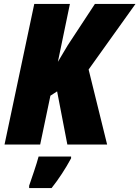

<svg xmlns="http://www.w3.org/2000/svg" viewBox="-20 -734 708 975"><path d="M184 0 236 -248 270 -270 322 0H524L430 -381L668 -714H462L324 -504L274 -420L335 -714H154L3 0ZM242 221Q269 187 294.5 148Q320 109 341 70V61H176Q167 94 153 135.5Q139 177 128 209V221Z"/></svg>

Font: Noto Sans Display SemiCondensed Black
Style: Italic
Weight: 900
Width: 4
Designer: Monotype Design team
Foundry: Monotype Imaging Inc.
Version: 1.000